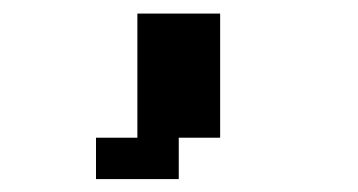

<svg xmlns="http://www.w3.org/2000/svg" viewBox="-20 -208 540 290"><path d="M125 0H187.5V-187.5H312.5V0H250V62.5H125Z"/></svg>

Font: NeoDunggeunmo
Style: Regular
Weight: 400
Monospace: yes
Version: Version 1.600